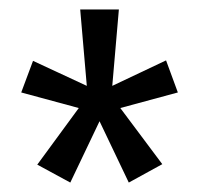

<svg xmlns="http://www.w3.org/2000/svg" viewBox="-20 -759 422 407"><path d="M357 -563 235 -530 324 -411 253 -372 191 -502 129 -372 59 -410 147 -530 25 -563 50 -630 164 -577 150 -739H232L218 -577L332 -631Z"/></svg>

Font: Fira Sans Extra Condensed
Style: Regular
Weight: 400
Width: 1
Designer: Carrois Corporate & Edenspiekermann AG
Foundry: Carrois Corporate GbR & Edenspiekermann AG
Version: Version 4.203